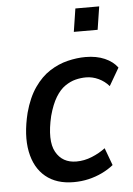

<svg xmlns="http://www.w3.org/2000/svg" viewBox="-52 -754 558 803"><g transform="rotate(-5 226.5 -352.5)"><path d="M225 9Q153 9 107.5 -28.5Q62 -66 48.5 -135Q35 -204 58 -297Q75 -360 104 -401.5Q133 -443 169 -466Q205 -489 244 -498.5Q283 -508 319 -508Q365 -508 399.5 -493Q434 -478 453 -452L410 -378Q392 -399 366.5 -411Q341 -423 314 -423Q292 -423 270 -417.5Q248 -412 226 -397Q204 -382 186 -352.5Q168 -323 155 -275Q131 -173 158 -124.5Q185 -76 244 -76Q277 -76 309 -89Q341 -102 366 -121L393 -48Q372 -31 345 -18Q318 -5 288 2Q258 9 225 9ZM280 -617 295 -714H395L380 -617Z"/></g></svg>

Font: Nunito Sans 7pt Condensed SemiBold
Style: Italic
Weight: 600
Width: 3
Italic angle: -9°
Designer: Vernon Adams
Foundry: Vernon Adams
Version: Version 3.101;gftools[0.9.27]